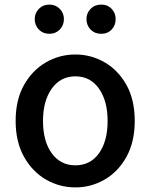

<svg xmlns="http://www.w3.org/2000/svg" viewBox="-20 -801 655 835"><path d="M308 14Q239 14 180 -20Q121 -54 84.5 -119Q48 -184 48 -275Q48 -367 84.5 -431.5Q121 -496 180 -530Q239 -564 308 -564Q376 -564 435 -530Q494 -496 530 -431.5Q566 -367 566 -275Q566 -184 530 -119Q494 -54 435 -20Q376 14 308 14ZM308 -82Q373 -82 410.5 -134.5Q448 -187 448 -275Q448 -362 410.5 -415.5Q373 -469 308 -469Q243 -469 205 -415.5Q167 -362 167 -275Q167 -187 205 -134.5Q243 -82 308 -82ZM195 -654Q167 -654 149 -672.5Q131 -691 131 -718Q131 -744 149 -762.5Q167 -781 195 -781Q222 -781 240 -762.5Q258 -744 258 -718Q258 -691 240 -672.5Q222 -654 195 -654ZM420 -654Q392 -654 374 -672.5Q356 -691 356 -718Q356 -744 374 -762.5Q392 -781 420 -781Q448 -781 465.5 -762.5Q483 -744 483 -718Q483 -691 465.5 -672.5Q448 -654 420 -654Z"/></svg>

Font: Source Han Sans TC Medium
Style: Regular
Weight: 500
Designer: Ryoko NISHIZUKA Ë•øÂ°öÊ∂ºÂ≠ê (kana, bopomofo & ideographs); Paul D. Hunt (Latin, Greek & Cyrillic); Sandoll Communicatio
Foundry: Adobe
Version: Version 2.004;hotconv 1.0.118;makeotfexe 2.5.65603